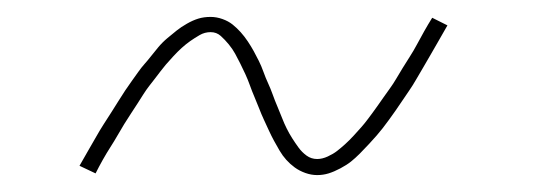

<svg xmlns="http://www.w3.org/2000/svg" viewBox="-20 -401 640 227"><path d="M355 -194Q348 -194 341 -196.5Q334 -199 328.5 -203Q323 -207 318.5 -212Q314 -217 310.5 -223Q307 -229 304 -234.5Q301 -240 298 -246.5Q295 -253 292 -259.5Q289 -266 286.5 -272.5Q284 -279 281 -286Q278 -293 275.5 -300Q273 -307 270 -313.5Q267 -320 264 -326Q261 -332 258 -337.5Q255 -343 250.5 -348.5Q246 -354 241 -358.5Q236 -363 229 -363Q222 -363 216 -359.5Q210 -356 205 -352.5Q200 -349 195 -344.5Q190 -340 184.5 -334Q179 -328 176 -324.5Q173 -321 170 -317Q167 -313 163.5 -308.5Q160 -304 156.5 -299.5Q153 -295 149.5 -289.5Q146 -284 142.5 -278.5Q139 -273 135 -267Q131 -261 127 -254.5Q123 -248 119 -241Q115 -234 110.5 -227Q106 -220 101.5 -212Q97 -204 93 -196L74 -205Q79 -214 84 -222.5Q89 -231 93.5 -239Q98 -247 102.5 -254Q107 -261 111.5 -268Q116 -275 120 -281.5Q124 -288 128 -294Q132 -300 136 -305.5Q140 -311 143.5 -316Q147 -321 151 -325.5Q155 -330 158.5 -334.5Q162 -339 167 -345Q172 -351 178 -356Q184 -361 189 -365Q194 -369 201 -373Q208 -377 214.5 -379Q221 -381 229 -381Q236 -381 243 -378.5Q250 -376 255 -372Q260 -368 264.5 -363Q269 -358 273 -352Q277 -346 280 -340.5Q283 -335 286 -329Q289 -323 291.5 -316Q294 -309 297 -302.5Q300 -296 302.5 -289Q305 -282 308 -275Q311 -268 313.5 -261.5Q316 -255 319 -249Q322 -243 325.5 -237.5Q329 -232 333 -226.5Q337 -221 342.5 -217Q348 -213 355 -213Q361 -213 367.5 -216Q374 -219 378.5 -222.5Q383 -226 388 -230.5Q393 -235 398.5 -241Q404 -247 407.5 -251Q411 -255 414 -259Q417 -263 420 -267Q423 -271 426.5 -276Q430 -281 433.5 -286Q437 -291 441 -296.5Q445 -302 448.5 -308Q452 -314 456 -320.5Q460 -327 464.5 -334Q469 -341 473 -348.5Q477 -356 481.5 -364Q486 -372 491 -380L509 -371Q504 -362 499 -353.5Q494 -345 489.5 -337Q485 -329 480.5 -321.5Q476 -314 472 -307Q468 -300 463.5 -293.5Q459 -287 455 -281Q451 -275 447.5 -270Q444 -265 440 -259.5Q436 -254 432.5 -249.5Q429 -245 425.5 -241Q422 -237 416.5 -231Q411 -225 405.5 -219.5Q400 -214 395 -210Q390 -206 382.5 -202Q375 -198 368.5 -196Q362 -194 355 -194Z"/></svg>

Font: Iosevka Curly Slab ThExObl
Style: Regular
Weight: 100
Width: 7
Italic angle: -9°
Monospace: yes
Designer: Belleve Invis
Foundry: Belleve Invis
Version: Version 11.1.0; ttfautohint (v1.8.3)